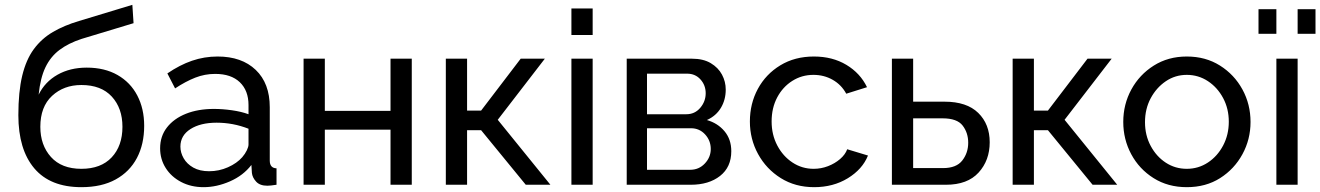

<svg xmlns="http://www.w3.org/2000/svg" viewBox="-20 -765 5467 795"><path d="M317 10Q188 10 122 -68Q56 -146 56 -288Q56 -385 72 -451.5Q88 -518 120 -561.5Q152 -605 199 -632.5Q246 -660 307 -678L528 -745L533 -669L318 -604Q263 -586 226 -558Q189 -530 168 -486Q147 -442 140 -373Q166 -426 218 -455.5Q270 -485 339 -485Q413 -485 466.5 -454.5Q520 -424 548.5 -369.5Q577 -315 577 -244Q577 -168 547 -111Q517 -54 459 -22Q401 10 317 10ZM317 -66Q398 -66 442.5 -113.5Q487 -161 487 -240Q487 -317 443 -365Q399 -413 317 -413Q244 -413 195.5 -368Q147 -323 147 -240Q147 -164 191 -115Q235 -66 317 -66Z M643 -151Q643 -201 671.5 -237.5Q700 -274 750 -294Q800 -314 866 -314Q901 -314 940 -308.5Q979 -303 1009 -292V-330Q1009 -390 973 -424.5Q937 -459 871 -459Q828 -459 788.5 -443.5Q749 -428 705 -399L673 -461Q724 -496 775 -513.5Q826 -531 881 -531Q981 -531 1039 -475.5Q1097 -420 1097 -321V-100Q1097 -69 1125 -68V0Q1112 2 1102.5 3Q1093 4 1087 4Q1056 4 1040.5 -13Q1025 -30 1023 -49L1021 -82Q987 -38 932 -14Q877 10 823 10Q771 10 730 -11.5Q689 -33 666 -69.5Q643 -106 643 -151ZM983 -114Q995 -128 1002 -142.5Q1009 -157 1009 -167V-232Q945 -257 877 -257Q810 -257 768.5 -230.5Q727 -204 727 -158Q727 -133 740.5 -109.5Q754 -86 780.5 -71Q807 -56 846 -56Q887 -56 924 -72.5Q961 -89 983 -114Z M1237 0V-522H1325V-306H1597V-522H1685V0H1597V-228H1325V0Z M1826 0V-522H1914V-307H1972L2136 -522H2236L2041 -269L2259 0H2157L1972 -226H1914V0Z M2346 -620V-730H2434V-620ZM2346 0V-522H2434V0Z M2575 0V-522H2845Q2892 -522 2923 -503.5Q2954 -485 2969.5 -456Q2985 -427 2985 -394Q2985 -352 2965 -318.5Q2945 -285 2907 -268Q2952 -255 2980 -221.5Q3008 -188 3008 -139Q3008 -73 2961.5 -36.5Q2915 0 2840 0ZM2659 -292H2822Q2857 -292 2879.5 -318.5Q2902 -345 2902 -379Q2902 -412 2880.5 -436Q2859 -460 2825 -460H2659ZM2659 -62H2838Q2874 -62 2898.5 -88Q2923 -114 2923 -148Q2923 -183 2899.5 -208.5Q2876 -234 2841 -234H2659Z M3351 10Q3273 10 3213 -27.5Q3153 -65 3119 -127Q3085 -189 3085 -262Q3085 -336 3118 -397Q3151 -458 3211 -494.5Q3271 -531 3350 -531Q3427 -531 3484.5 -496.5Q3542 -462 3570 -404L3484 -377Q3464 -414 3428 -434.5Q3392 -455 3348 -455Q3300 -455 3260.5 -430Q3221 -405 3198 -361.5Q3175 -318 3175 -262Q3175 -207 3198.5 -162.5Q3222 -118 3261.5 -92Q3301 -66 3349 -66Q3380 -66 3408.5 -77Q3437 -88 3458.5 -106.5Q3480 -125 3488 -147L3574 -121Q3551 -64 3490.5 -27Q3430 10 3351 10Z M3673 0V-522H3761V-344H3891Q3983 -344 4030.5 -297.5Q4078 -251 4078 -176Q4078 -101 4032 -50.5Q3986 0 3897 0ZM3761 -69H3885Q3940 -69 3964.5 -100.5Q3989 -132 3989 -174Q3989 -215 3966 -245Q3943 -275 3883 -275H3761Z M4173 0V-522H4261V-307H4319L4483 -522H4583L4388 -269L4606 0H4504L4319 -226H4261V0Z M4894 10Q4816 10 4756.5 -27.5Q4697 -65 4664 -126.5Q4631 -188 4631 -260Q4631 -333 4664.5 -394.5Q4698 -456 4757.5 -493.5Q4817 -531 4894 -531Q4972 -531 5031.5 -493.5Q5091 -456 5124.5 -394.5Q5158 -333 5158 -260Q5158 -188 5124.5 -126.5Q5091 -65 5032 -27.5Q4973 10 4894 10ZM4721 -259Q4721 -205 4744.5 -161Q4768 -117 4807 -91.5Q4846 -66 4894 -66Q4942 -66 4981.5 -92Q5021 -118 5044.5 -162.5Q5068 -207 5068 -261Q5068 -315 5044.5 -359Q5021 -403 4981.5 -429Q4942 -455 4894 -455Q4846 -455 4807 -428.5Q4768 -402 4744.5 -358Q4721 -314 4721 -259Z M5265 0V-522H5353V0ZM5191 -625V-727H5265V-625ZM5353 -625V-727H5427V-625Z"/></svg>

Font: Raleway Medium
Style: Regular
Weight: 500
Designer: Matt McInerney, Pablo Impallari, Rodrigo Fuenzalida
Foundry: Matt McInerney, Pablo Impallari, Rodrigo Fuenzalida
Version: Version 4.026